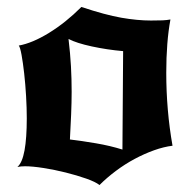

<svg xmlns="http://www.w3.org/2000/svg" viewBox="-20 -504 551 552"><path d="M214 -484Q283 -461 329 -453Q375 -445 414 -445Q436 -445 447.5 -445.5Q459 -446 470 -448Q458 -383 458 -295Q458 -187 476 -85Q451 -82 423 -72Q395 -62 367 -47Q339 -32 313 -12.5Q287 7 266 28Q255 19 228 9.5Q201 0 169 -8Q137 -16 105 -21Q73 -26 52 -26Q46 -26 40.5 -25.5Q35 -25 30 -24Q44 -36 50.5 -71.5Q57 -107 57 -164Q57 -193 55 -227.5Q53 -262 49.5 -293Q46 -324 42 -346Q38 -368 34 -373Q73 -380 121 -409.5Q169 -439 214 -484ZM334 -357Q288 -361 244 -370.5Q200 -380 177 -392Q182 -350 184 -313.5Q186 -277 186 -240Q186 -211 184.5 -174.5Q183 -138 181 -103Q215 -99 256 -92Q297 -85 332 -74Z"/></svg>

Font: New Rocker
Style: Regular
Weight: 400
Designer: Pablo Impallari, Brenda Gallo, Rodrigo Fuenzalida
Foundry: Pablo Impallari, Brenda Gallo, Rodrigo Fuenzalida
Version: Version 1.000; ttfautohint (v0.93) -l 8 -r 50 -G 200 -x 14 -